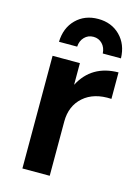

<svg xmlns="http://www.w3.org/2000/svg" viewBox="-115 -817 633 881"><g transform="rotate(15 201.5 -376.5)"><path d="M179.2 -605H92.8Q94.7 -671.4 135.7 -712.2Q176.8 -752.9 240.2 -752.9Q303.7 -752.9 344.5 -712.2Q385.3 -671.4 387.2 -605H300.8Q299.3 -632.8 282.5 -650.4Q265.6 -668 240.2 -668Q214.8 -668 197.8 -650.4Q180.7 -632.8 179.2 -605ZM210.9 -432.1Q266.1 -538.6 393.1 -540V-414.1Q309.6 -418.9 260.3 -375.5Q210.9 -332 210.9 -257.8V0H81.1V-535.2H210.9Z"/></g></svg>

Font: Montserrat-Arabic Medium
Style: Regular
Weight: 500
Designer: Mohamed Gaber
Foundry: Kief Type Foundry
Version: Version 5.008;PS 005.008;hotconv 1.0.88;makeotf.lib2.5.64775